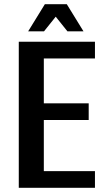

<svg xmlns="http://www.w3.org/2000/svg" viewBox="-20 -900 515 920"><path d="M70 0V-700H435V-620H190V-405H405V-325H190V-80H435V0ZM115 -750 195 -880H300L380 -750H303L247 -820L191 -750Z"/></svg>

Font: Cuprum
Style: Regular
Weight: 400
Designer: Jovanny Lemonad
Foundry: Jovanny Lemonad
Version: Version 3.000